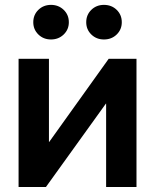

<svg xmlns="http://www.w3.org/2000/svg" viewBox="-20 -752 623 772"><path d="M528.8 0H406.7V-335.4H405.8L164.6 0H54.7V-515.6H176.8V-181.2H177.7L417 -515.6H528.8ZM397.9 -593.3Q367.7 -593.3 347.2 -613.3Q326.7 -633.3 326.7 -662.6Q326.7 -692.4 347.2 -712.4Q367.7 -732.4 397.9 -732.4Q428.7 -732.4 449.2 -712.4Q469.7 -692.4 469.7 -662.6Q469.7 -633.3 449.2 -613.3Q428.7 -593.3 397.9 -593.3ZM185.1 -593.3Q154.8 -593.3 134.3 -613.3Q113.8 -633.3 113.8 -662.6Q113.8 -692.4 134.3 -712.4Q154.8 -732.4 185.1 -732.4Q215.3 -732.4 236.1 -712.4Q256.8 -692.4 256.8 -662.6Q256.8 -633.3 236.1 -613.3Q215.3 -593.3 185.1 -593.3Z"/></svg>

Font: Inter Display SemiBold
Style: Regular
Weight: 600
Designer: Rasmus Andersson
Foundry: rsms
Version: Version 4.001;git-9221beed3